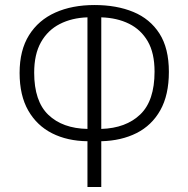

<svg xmlns="http://www.w3.org/2000/svg" viewBox="-20 -744 750 764"><path d="M328 0V-182Q248 -183 187.5 -213.5Q127 -244 92.5 -304Q58 -364 58 -454Q58 -544 95.5 -604Q133 -664 200 -694Q267 -724 356 -724Q444 -724 510.5 -696.5Q577 -669 614.5 -610.5Q652 -552 652 -458Q652 -366 618 -305.5Q584 -245 523.5 -214.5Q463 -184 383 -182V0ZM328 -231V-675Q266 -673 218 -648.5Q170 -624 143 -576Q116 -528 116 -455Q116 -341 172.5 -287Q229 -233 328 -231ZM383 -231Q481 -234 538 -288.5Q595 -343 595 -459Q595 -533 568 -579.5Q541 -626 493.5 -649.5Q446 -673 383 -675Z"/></svg>

Font: Noto Sans Georgian SemiCondensed Light
Style: Regular
Weight: 300
Width: 4
Designer: Monotype Design Team, Akaki Razmadze
Foundry: Google LLC
Version: Version 2.005; ttfautohint (v1.8.4.7-5d5b)